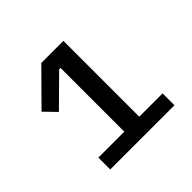

<svg xmlns="http://www.w3.org/2000/svg" viewBox="-106 -799 571 571"><g transform="rotate(-45 179.5 -513.5)"><path d="M55 -329V-379H164V-647H158L68 -558L32 -595L134 -698H227V-379H325V-329Z"/></g></svg>

Font: IBMPlexSans
Style: Regular
Weight: 400
Designer: Mike Abbink, Paul van der Laan, Pieter van Rosmalen
Foundry: Bold Monday
Version: Version 3.1